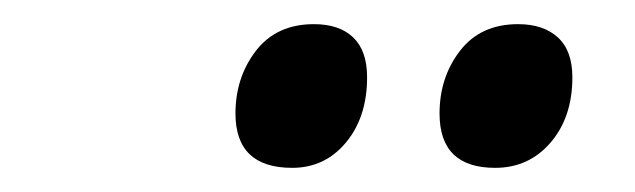

<svg xmlns="http://www.w3.org/2000/svg" viewBox="-20 -764 526 159"><path d="M390 -625Q344 -625 344 -670Q344 -700 361 -722Q378 -744 409 -744Q430 -744 442 -733Q454 -722 454 -700Q454 -667 436 -646Q418 -625 390 -625ZM222 -625Q175 -625 175 -670Q175 -700 192 -722Q209 -744 240 -744Q261 -744 272.5 -733Q284 -722 284 -700Q284 -667 266.5 -646Q249 -625 222 -625Z"/></svg>

Font: Noto Sans Condensed SemiBold
Style: Italic
Weight: 600
Width: 3
Italic angle: -12°
Designer: Monotype Design Team
Foundry: Monotype Imaging Inc.
Version: Version 2.013; ttfautohint (v1.8.4.7-5d5b)